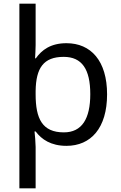

<svg xmlns="http://www.w3.org/2000/svg" viewBox="-20 -780 655 1040"><path d="M560 -269C560 -451 472 -546 340 -546C254 -546 206 -509 174 -464H170C171 -481 173 -517 173 -536V-760H85V240H173V16C173 -5 169 -53 167 -68H173C205 -25 256 10 340 10C472 10 560 -86 560 -269ZM469 -270C469 -137 424 -63 326 -63C209 -63 173 -137 173 -269V-288C175 -411 215 -472 325 -472C424 -472 469 -405 469 -270Z"/></svg>

Font: Noto Sans EgyptHiero
Style: Regular
Weight: 400
Designer: Monotype Design Team
Foundry: Monotype Imaging Inc.
Version: Version 2.002